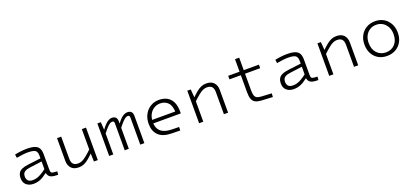

<svg xmlns="http://www.w3.org/2000/svg" viewBox="29 -1588 5467 2554"><g transform="rotate(-20 2763.0 -311.0)"><path d="M223 -45Q254 -45 282.5 -53.5Q311 -62 346 -82.5Q381 -103 428 -139L416 -73H409Q361 -34 315 -14.5Q269 5 216 5Q155 5 116 -28Q77 -61 77 -122Q77 -166 92.5 -194Q108 -222 143.5 -238Q179 -254 238 -261L442 -286V-242L244 -216Q199 -210 176 -197.5Q153 -185 145 -167Q137 -149 137 -126Q137 -87 158 -66Q179 -45 223 -45ZM475 -102Q475 -71 484.5 -60Q494 -49 522 -47L567 -44L563 3L531 2Q478 0 451.5 -17Q425 -34 416 -73V-89V-322Q416 -357 404.5 -377Q393 -397 364 -406Q335 -415 282 -415Q253 -415 210 -410Q167 -405 123 -397L116 -446Q160 -455 204.5 -460Q249 -465 284 -465Q358 -465 399.5 -450Q441 -435 458 -403Q475 -371 475 -319Z M1125 0H1070L1066 -125V-460H1125ZM1078 -183 1089 -137Q1036 -83 998 -52Q960 -21 927 -8Q894 5 857 5Q786 5 750.5 -34.5Q715 -74 715 -137V-460H774V-147Q774 -97 796 -72Q818 -47 867 -47Q894 -47 921 -58.5Q948 -70 985 -99.5Q1022 -129 1078 -183Z M1335 -460 1342 -351H1343Q1373 -393 1399 -418Q1425 -443 1448.5 -454Q1472 -465 1491 -465Q1526 -465 1545 -446Q1564 -427 1564 -382V-358H1565Q1593 -397 1618 -420.5Q1643 -444 1666.5 -454Q1690 -464 1711 -464Q1746 -464 1765 -445.5Q1784 -427 1784 -382V0H1726V-384Q1726 -401 1719.5 -408Q1713 -415 1697 -415Q1684 -415 1668 -406Q1652 -397 1627.5 -372Q1603 -347 1564 -297V0H1506V-385Q1506 -415 1477 -415Q1464 -415 1448 -406Q1432 -397 1407.5 -372Q1383 -347 1344 -297V0H1286V-460Z M2187 -46 2292 -44 2290 5 2173 3Q2045 1 1985 -58Q1925 -117 1925 -220Q1925 -296 1956.5 -353.5Q1988 -411 2041 -443Q2094 -475 2160 -475Q2225 -475 2273.5 -449Q2322 -423 2348.5 -369Q2375 -315 2375 -231Q2375 -224 2374.5 -217.5Q2374 -211 2373 -206H1945V-255H2331L2315 -226Q2315 -334 2272 -379.5Q2229 -425 2160 -425Q2113 -425 2073 -401Q2033 -377 2009 -331.5Q1985 -286 1985 -220Q1985 -165 2007 -126.5Q2029 -88 2074 -68Q2119 -48 2187 -46Z M2608 -460 2618 -336V-335V0H2559V-460ZM2606 -277 2595 -323Q2648 -377 2686 -408Q2724 -439 2757 -452Q2790 -465 2827 -465Q2898 -465 2933.5 -425.5Q2969 -386 2969 -323V0H2910V-313Q2910 -363 2888 -388Q2866 -413 2817 -413Q2790 -413 2763 -401.5Q2736 -390 2699 -360.5Q2662 -331 2606 -277Z M3299 -167V-410H3138V-460H3299V-637H3358V-460H3573V-410H3358V-178Q3358 -130 3366.5 -103Q3375 -76 3396.5 -64.5Q3418 -53 3456 -51L3603 -43L3600 8L3444 0Q3390 -3 3358.5 -19Q3327 -35 3313 -70.5Q3299 -106 3299 -167Z M3907 -45Q3938 -45 3966.5 -53.5Q3995 -62 4030 -82.5Q4065 -103 4112 -139L4100 -73H4093Q4045 -34 3999 -14.5Q3953 5 3900 5Q3839 5 3800 -28Q3761 -61 3761 -122Q3761 -166 3776.5 -194Q3792 -222 3827.5 -238Q3863 -254 3922 -261L4126 -286V-242L3928 -216Q3883 -210 3860 -197.5Q3837 -185 3829 -167Q3821 -149 3821 -126Q3821 -87 3842 -66Q3863 -45 3907 -45ZM4159 -102Q4159 -71 4168.5 -60Q4178 -49 4206 -47L4251 -44L4247 3L4215 2Q4162 0 4135.5 -17Q4109 -34 4100 -73V-89V-322Q4100 -357 4088.5 -377Q4077 -397 4048 -406Q4019 -415 3966 -415Q3937 -415 3894 -410Q3851 -405 3807 -397L3800 -446Q3844 -455 3888.5 -460Q3933 -465 3968 -465Q4042 -465 4083.5 -450Q4125 -435 4142 -403Q4159 -371 4159 -319Z M4450 -460 4460 -336V-335V0H4401V-460ZM4448 -277 4437 -323Q4490 -377 4528 -408Q4566 -439 4599 -452Q4632 -465 4669 -465Q4740 -465 4775.5 -425.5Q4811 -386 4811 -323V0H4752V-313Q4752 -363 4730 -388Q4708 -413 4659 -413Q4632 -413 4605 -401.5Q4578 -390 4541 -360.5Q4504 -331 4448 -277Z M5217 15Q5148 15 5095.5 -15.5Q5043 -46 5013 -101.5Q4983 -157 4983 -232Q4983 -303 5013.5 -358Q5044 -413 5097.5 -444Q5151 -475 5221 -475Q5290 -475 5342.5 -443.5Q5395 -412 5425 -356.5Q5455 -301 5455 -228Q5455 -155 5424.5 -100.5Q5394 -46 5340.5 -15.5Q5287 15 5217 15ZM5219 -35Q5297 -35 5346 -87Q5395 -139 5395 -230Q5395 -287 5372.5 -331Q5350 -375 5310.5 -400Q5271 -425 5219 -425Q5167 -425 5127.5 -400.5Q5088 -376 5065.5 -332Q5043 -288 5043 -230Q5043 -142 5092 -88.5Q5141 -35 5219 -35Z"/></g></svg>

Font: Intel One Mono Light
Style: Regular
Weight: 300
Monospace: yes
Designer: Fred Shallcrass
Foundry: Frere-Jones Type LLC
Version: Version 1.004